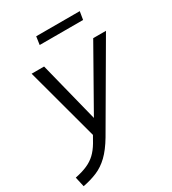

<svg xmlns="http://www.w3.org/2000/svg" viewBox="-245 -794 1017 1134"><g transform="rotate(-30 264.0 -226.5)"><path d="M-15 227 -30 160Q19 150 53 135Q87 120 112 96.5Q137 73 159 36L184 -8L51 -502H136L239 -92L471 -502H558L241 42Q203 106 164.5 143Q126 180 82 198.5Q38 217 -15 227ZM177 -625 185 -680H482L473 -625Z"/></g></svg>

Font: Mulish
Style: Italic
Weight: 400
Italic angle: -9°
Designer: Vernon Adams
Foundry: Vernon Adams
Version: Version 3.603; ttfautohint (v1.8.3)